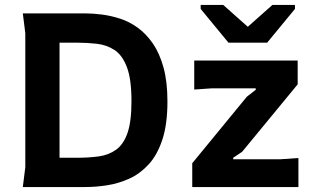

<svg xmlns="http://www.w3.org/2000/svg" viewBox="-20 -754 1270 774"><path d="M72 0 82 -80V-620L72 -700H324Q354 -700 390 -695.5Q426 -691 463.5 -679Q501 -667 535 -642.5Q569 -618 596 -579Q623 -540 639 -482.5Q655 -425 655 -345Q655 -253 634.5 -191Q614 -129 579 -91Q544 -53 500.5 -33.5Q457 -14 411.5 -7Q366 0 324 0ZM220 -118H290Q338 -118 378 -123.5Q418 -129 448 -150.5Q478 -172 494 -218Q510 -264 510 -346Q510 -435 491.5 -483.5Q473 -532 441.5 -552.5Q410 -573 370.5 -577.5Q331 -582 290 -582H220ZM755 0V-96L975 -364L1011 -392V-398H835L763 -393V-510H1180V-414L956 -142L920 -118V-112H1111L1183 -117V0ZM901 -582 789 -718V-734H880L979 -646L1078 -734H1169V-718L1057 -582Z"/></svg>

Font: AR One Sans
Style: Bold
Weight: 700
Designer: Niteesh Yadav
Foundry: Niteesh Yadav
Version: Version 1.001;gftools[0.9.33]